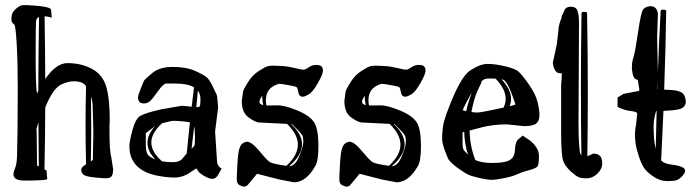

<svg xmlns="http://www.w3.org/2000/svg" viewBox="-20 -688 2707 744"><path d="M332.5 -314.9C335.4 -305.2 337.6 -294.9 338.9 -284.2L341.8 -178.2L339.8 -68.4L332 -62.5C333 -108.1 333.5 -151.9 333.5 -194.1C333.5 -236.2 333.2 -276.5 332.5 -314.9ZM128.9 -214.4C129.2 -157.4 129.7 -100.4 130.4 -43.5L123.5 -46.9L122.1 -177.2L121.1 -188ZM118.2 -478.8C118.2 -555.7 118.7 -598.1 119.6 -606C120.6 -613.8 124.5 -619.3 131.3 -622.6C129.7 -526.9 128.7 -431.3 128.4 -335.9L123.5 -326.2L122.1 -334C119.5 -353.5 118.2 -401.8 118.2 -478.8ZM311.5 -203.4C311.5 -152.8 312.2 -102.1 313.5 -51.3C302.7 -44.4 297 -39.2 296.4 -35.6L295.9 -35.2V-34.7L294.9 -32.2V-30.8C294.9 -22.6 297.8 -16.1 303.5 -11.2C309.2 -6.3 323.4 -2.8 346.2 -0.5C369 1.8 384.3 2.9 392.1 2.9C399.9 2.9 406.2 0.8 410.9 -3.4C415.6 -7.6 418 -16 418 -28.3L418.9 -29.3L411.6 -76.2C406.7 -94.4 404.3 -127.3 404.3 -174.8V-203.6L405.3 -222.2C405.3 -277.8 400.7 -321.2 391.6 -352.3C382.5 -383.4 364.1 -406.3 336.4 -421.1C308.8 -436 277.2 -443.4 241.7 -443.4H240.7C212.1 -443.4 183.6 -422.9 155.3 -381.8C154.9 -462.9 154.1 -543.9 152.8 -625C160.6 -624.7 169.9 -622.9 180.7 -619.6L177.7 -650.4C177.1 -659.2 147.1 -665 87.9 -668H71.3V-668.5C61.8 -668.1 51.8 -663.1 41 -653.3C29.9 -643.6 24.4 -632.3 24.4 -619.6V-609.9C24.4 -603.7 28.2 -598 35.6 -592.8C39.2 -587.6 42.3 -561.4 44.9 -514.4C47.5 -467.4 48.8 -411.9 48.8 -347.9C48.8 -283.9 48.5 -228.4 47.9 -181.4C47.2 -134.4 46.5 -101 45.9 -81.3C45.2 -61.6 42.8 -46.8 38.6 -36.9C34.3 -26.9 32.2 -18.7 32.2 -12.2C32.2 3.7 46.5 11.7 75.2 11.7C131.8 11.7 161.1 9.8 163.1 5.9L160.2 -27.8L152.3 -31.7C154 -111.8 154.9 -191.9 155.3 -272L163.6 -291C181.2 -328.8 199 -351.9 217 -360.4C235.1 -368.8 250.7 -373 263.9 -373C277.1 -373 287.4 -371.6 294.7 -368.7C302 -365.7 308.3 -361 313.5 -354.5C312.2 -304.4 311.5 -254 311.5 -203.4Z M753.4 -275.4C750.8 -273.4 746.6 -272.5 740.7 -272.5L742.2 -288.6L746.6 -336.9C753.4 -328.5 756.8 -316.9 756.8 -302.2C756.8 -287.6 755.7 -278.6 753.4 -275.4ZM715.8 -213.9C711.6 -173.8 707.5 -133.6 703.6 -93.3C699.4 -88.4 693.6 -81.5 686.3 -72.8C679 -64 667 -59.6 650.4 -59.6C633.8 -59.6 619.6 -60.7 607.9 -63C580.2 -87.1 566.4 -111.3 566.4 -135.7C566.4 -160.5 580.4 -185.4 608.4 -210.4C625.3 -214.4 635.7 -216.9 639.4 -218C643.1 -219.2 648.4 -219.7 655 -219.7C661.7 -219.7 672.3 -219.1 686.8 -217.8C701.3 -216.5 710.9 -215.2 715.8 -213.9ZM825.2 -271.5C825.2 -274.1 824.5 -282.2 823.2 -295.9C821.9 -309.6 820.9 -317.5 820.1 -319.8C819.3 -322.1 814.4 -332.4 805.4 -350.8C796.5 -369.2 788.7 -381.5 782 -387.7C775.3 -393.9 760.4 -402.3 737.3 -412.8C714.2 -423.4 684.9 -428.7 649.4 -428.7C613.9 -428.7 586.6 -420.1 567.4 -402.8C564.5 -400.2 561.1 -397.3 557.4 -394C553.6 -390.8 550.9 -388.4 549.3 -387C547.7 -385.5 545.9 -383.9 543.9 -382.1C542 -380.3 540.6 -378.8 539.8 -377.7C539 -376.5 538.1 -375.1 537.1 -373.3C536.1 -371.5 532.1 -361.7 525.1 -344C518.1 -326.3 514.6 -314.8 514.6 -309.6C514.6 -304.4 516.2 -299.3 519.3 -294.4C522.4 -289.6 528.5 -287.1 537.6 -287.1C546.7 -287.1 554.7 -290.2 561.5 -296.4C568.4 -302.6 577 -313.2 587.4 -328.1C597.8 -343.1 605.8 -352.9 611.3 -357.4C616.9 -362 620.8 -364.3 623 -364.3H659.2C691.4 -364.3 715.7 -359.4 731.9 -349.6C728.7 -324.5 725.6 -299.5 722.7 -274.4L685.5 -278.3L606 -264.6C565.3 -255.5 538.2 -247.2 524.9 -239.7C511.6 -232.3 501 -213.6 493.2 -183.8C485.4 -154.1 481.4 -134 481.4 -123.5C481.4 -113.1 482.1 -104.2 483.4 -96.7C492.8 -50.1 527.2 -20.5 586.4 -7.8C613.4 -2.6 636.5 0 655.5 0C674.6 0 692.4 -4.9 709 -14.6L739.3 -34.7L740.7 -35.6C742 -34.3 744.3 -30.9 747.6 -25.4C750.8 -19.9 758.8 -13.4 771.5 -6.1C784.2 1.2 794.3 4.9 801.8 4.9H802.7C812.5 4.9 820.5 -1.1 826.7 -13.2L838.9 -34.7L831.1 -40C825.2 -45.9 821.9 -52.2 821.3 -59.1L813.5 -178.2ZM722.2 -111.3C725.7 -140.3 729.2 -169.1 732.4 -197.8C734.4 -189.6 735.4 -176.7 735.4 -158.9C735.4 -141.2 735.1 -130.7 734.6 -127.4C734.1 -124.2 730 -118.8 722.2 -111.3ZM581.1 -199.7C561.2 -177.6 551.3 -155.8 551.3 -134.3C551.3 -112.8 561.5 -91.5 582 -70.3C567.7 -75.8 557.9 -81.9 552.7 -88.6C547.5 -95.3 544.9 -110 544.9 -132.8V-171.9Z M1100.6 -43.9C1133.8 -72.3 1150.4 -100.6 1150.4 -128.9C1150.4 -154.9 1136.4 -181 1108.4 -207H1111.8L1133.3 -185.1C1142.1 -175.9 1147.9 -168.9 1150.9 -163.8C1153.8 -158.8 1155.3 -150.8 1155.3 -139.9C1155.3 -129 1151.5 -113.6 1144 -93.8C1136.6 -73.9 1129.5 -61 1122.8 -54.9C1116.1 -48.9 1111.4 -45.6 1108.6 -44.9C1105.9 -44.3 1103.2 -43.9 1100.6 -43.9ZM996.1 -316.9V-311.5C996.1 -302.1 997.4 -291.8 1000 -280.8C990.2 -283 985.4 -287.2 985.4 -293.2C985.4 -299.2 988.9 -307.1 996.1 -316.9ZM917 -296.9C917 -267.3 925.4 -246.3 942.1 -233.9C958.9 -221.5 972.3 -214.7 982.4 -213.4H982.9L1092.3 -208C1120.3 -181 1134.3 -154.1 1134.3 -127.4C1134.3 -100.1 1119.5 -72.8 1089.8 -45.4C1084.3 -46.1 1074.2 -47.7 1059.6 -50.3C1044.9 -52.9 1034.3 -55.8 1027.6 -59.1C1020.9 -62.3 1009.4 -73.7 993.2 -93.3C976.9 -112.8 964.8 -125.2 957 -130.6C949.2 -136 942.7 -138.7 937.5 -138.7C932.3 -138.7 926.8 -136.7 920.9 -132.8C915 -128.9 910.5 -121.6 907.2 -110.8C904 -100.1 901.5 -80.4 899.9 -51.8C898.3 -23.1 897.5 -3.3 897.5 7.6C897.5 18.5 901.1 25.8 908.4 29.5C915.8 33.3 921.7 35.2 926.3 35.2C930.8 35.2 935.2 33.2 939.5 29.3L976.1 -14.6L1063.5 7.8L1120.6 18.6C1151.2 17.3 1177.7 -2.9 1200.2 -42C1209.3 -54.4 1213.9 -81.4 1213.9 -123C1213.9 -164.7 1208.7 -194.4 1198.2 -212.2C1187.8 -229.9 1166.3 -245.6 1133.8 -259.3C1101.2 -272.9 1075.5 -279.8 1056.6 -279.8C1037.8 -279.8 1026.7 -279.6 1023.4 -279.3H1017.8H1012.2C1010.9 -286.5 1010.3 -293.3 1010.3 -299.8C1010.3 -333 1027.3 -354.2 1061.5 -363.3C1068.4 -363 1080.7 -361.2 1098.6 -357.9C1116.5 -354.7 1126.8 -352.1 1129.4 -350.1C1132 -348.1 1134.1 -342.1 1135.7 -332C1137.4 -321.9 1141.3 -315.9 1147.5 -314L1148.4 -313.5H1155.3C1158.9 -313.5 1165.9 -316.4 1176.3 -322.3C1186.7 -328.1 1198.5 -342.7 1211.7 -366C1224.9 -389.2 1231.4 -405 1231.4 -413.3C1231.4 -421.6 1229.4 -427.6 1225.3 -431.2C1221.3 -434.7 1214.4 -436.5 1204.8 -436.5C1195.2 -436.5 1186 -433.6 1177.2 -427.7C1168.5 -421.9 1162.8 -418.8 1160.4 -418.5C1158 -418.1 1155.4 -418 1152.8 -418C1150.2 -418 1140.2 -420.1 1122.8 -424.3C1105.4 -428.5 1089.1 -431.2 1074 -432.1C1058.8 -433.1 1047.2 -433.6 1039.1 -433.6C1030.9 -433.6 1023.8 -432.9 1017.6 -431.4C1011.4 -429.9 1000 -423.9 983.4 -413.3C966.8 -402.8 952.9 -388.6 941.7 -370.8C930.4 -353.1 923.8 -340.7 921.9 -333.5Z M1498 -43.9C1531.2 -72.3 1547.9 -100.6 1547.9 -128.9C1547.9 -154.9 1533.9 -181 1505.9 -207H1509.3L1530.8 -185.1C1539.6 -175.9 1545.4 -168.9 1548.3 -163.8C1551.3 -158.8 1552.7 -150.8 1552.7 -139.9C1552.7 -129 1549 -113.6 1541.5 -93.8C1534 -73.9 1526.9 -61 1520.3 -54.9C1513.6 -48.9 1508.9 -45.6 1506.1 -44.9C1503.3 -44.3 1500.7 -43.9 1498 -43.9ZM1393.6 -316.9V-311.5C1393.6 -302.1 1394.9 -291.8 1397.5 -280.8C1387.7 -283 1382.8 -287.2 1382.8 -293.2C1382.8 -299.2 1386.4 -307.1 1393.6 -316.9ZM1314.5 -296.9C1314.5 -267.3 1322.8 -246.3 1339.6 -233.9C1356.4 -221.5 1369.8 -214.7 1379.9 -213.4H1380.4L1489.7 -208C1517.7 -181 1531.7 -154.1 1531.7 -127.4C1531.7 -100.1 1516.9 -72.8 1487.3 -45.4C1481.8 -46.1 1471.7 -47.7 1457 -50.3C1442.4 -52.9 1431.7 -55.8 1425 -59.1C1418.4 -62.3 1406.9 -73.7 1390.6 -93.3C1374.3 -112.8 1362.3 -125.2 1354.5 -130.6C1346.7 -136 1340.2 -138.7 1335 -138.7C1329.8 -138.7 1324.2 -136.7 1318.4 -132.8C1312.5 -128.9 1307.9 -121.6 1304.7 -110.8C1301.4 -100.1 1299 -80.4 1297.4 -51.8C1295.7 -23.1 1294.9 -3.3 1294.9 7.6C1294.9 18.5 1298.6 25.8 1305.9 29.5C1313.2 33.3 1319.2 35.2 1323.7 35.2C1328.3 35.2 1332.7 33.2 1336.9 29.3L1373.5 -14.6L1460.9 7.8L1518.1 18.6C1548.7 17.3 1575.2 -2.9 1597.7 -42C1606.8 -54.4 1611.3 -81.4 1611.3 -123C1611.3 -164.7 1606.1 -194.4 1595.7 -212.2C1585.3 -229.9 1563.8 -245.6 1531.2 -259.3C1498.7 -272.9 1473 -279.8 1454.1 -279.8C1435.2 -279.8 1424.2 -279.6 1420.9 -279.3H1415.3H1409.7C1408.4 -286.5 1407.7 -293.3 1407.7 -299.8C1407.7 -333 1424.8 -354.2 1459 -363.3C1465.8 -363 1478.2 -361.2 1496.1 -357.9C1514 -354.7 1524.3 -352.1 1526.9 -350.1C1529.5 -348.1 1531.6 -342.1 1533.2 -332C1534.8 -321.9 1538.7 -315.9 1544.9 -314L1545.9 -313.5H1552.7C1556.3 -313.5 1563.3 -316.4 1573.7 -322.3C1584.1 -328.1 1595.9 -342.7 1609.1 -366C1622.3 -389.2 1628.9 -405 1628.9 -413.3C1628.9 -421.6 1626.9 -427.6 1622.8 -431.2C1618.7 -434.7 1611.9 -436.5 1602.3 -436.5C1592.7 -436.5 1583.5 -433.6 1574.7 -427.7C1565.9 -421.9 1560.3 -418.8 1557.9 -418.5C1555.4 -418.1 1552.9 -418 1550.3 -418C1547.7 -418 1537.7 -420.1 1520.3 -424.3C1502.8 -428.5 1486.6 -431.2 1471.4 -432.1C1456.3 -433.1 1444.7 -433.6 1436.5 -433.6C1428.4 -433.6 1421.2 -432.9 1415 -431.4C1408.9 -429.9 1397.5 -423.9 1380.9 -413.3C1364.3 -402.8 1350.3 -388.6 1339.1 -370.8C1327.9 -353.1 1321.3 -340.7 1319.3 -333.5Z M1806.6 -253.9C1814.1 -292.3 1822.9 -321.6 1833 -341.8C1841.8 -359.4 1846.2 -369.5 1846.2 -372.1C1846.2 -372.7 1846 -373 1845.7 -373C1846.4 -373.7 1848.9 -375.7 1853.3 -378.9C1857.7 -382.2 1865.5 -383.8 1876.7 -383.8C1887.9 -383.8 1895.8 -383.6 1900.4 -383.3C1926.4 -356.3 1939.5 -330.2 1939.5 -305.2C1939.5 -293.5 1936.7 -282.1 1931.2 -271C1918.5 -268.4 1900.1 -264.6 1876.2 -259.5C1852.3 -254.5 1837.1 -252 1830.6 -252C1824.1 -252 1816.1 -252.6 1806.6 -253.9ZM1890.1 -56.6H1882.8C1858.1 -57 1837.7 -60.7 1821.8 -67.9C1807.5 -105 1800.1 -143.1 1799.8 -182.1C1800.5 -182.5 1815.8 -186.5 1845.7 -194.3C1875.7 -202.1 1908.5 -206.1 1944.3 -206.1L2010.7 -199.2C2033.5 -199.2 2049.2 -202.6 2057.6 -209.2C2066.1 -215.9 2070.3 -226.6 2070.3 -241.2C2070.3 -255.9 2067.8 -273.4 2062.7 -293.9C2057.7 -314.5 2045.9 -337.7 2027.3 -363.8C2008.8 -389.8 1995.3 -406.1 1986.8 -412.6C1978.4 -419.1 1961.5 -425.4 1936.3 -431.4C1911.1 -437.4 1888.8 -440.4 1869.4 -440.4C1850 -440.4 1827.2 -431.7 1801 -414.3C1774.8 -396.9 1745 -342.3 1711.4 -250.5C1701.3 -222.2 1696.1 -202.1 1695.8 -190.4L1693.4 -166V-148.9C1693.4 -140.1 1696.1 -127.1 1701.7 -109.9L1716.8 -71.8C1724.3 -61 1736.9 -49.2 1754.6 -36.4C1772.4 -23.5 1785.8 -15.1 1794.9 -11C1804 -6.9 1818.7 -2.6 1838.9 2C1859 6.5 1874.4 8.8 1885 8.8C1895.6 8.8 1911.9 6.6 1933.8 2.2C1955.8 -2.2 1973 -7.3 1985.4 -13.2C1997.7 -19 2013.2 -24.3 2031.7 -29.1C2050.3 -33.8 2061 -39.1 2064 -45.2C2066.9 -51.2 2068.4 -64.3 2068.4 -84.5C2068.4 -104.7 2057 -124.2 2034.2 -143.1L2033.7 -143.6L2005.4 -162.6L1989.3 -148.9C1980.8 -142.1 1976.2 -128.7 1975.6 -108.6C1974.9 -88.6 1968.1 -75 1955.1 -67.6C1942.1 -60.3 1920.4 -56.6 1890.1 -56.6ZM1808.6 -329.1C1798.8 -304.7 1791.5 -280.8 1786.6 -257.3C1780.1 -258.6 1775.6 -259.9 1772.9 -261.2C1775.2 -267.4 1780.5 -278.4 1788.8 -294.2C1797.1 -310 1803.7 -321.6 1808.6 -329.1ZM1772.5 -129.4V-175.3L1778.8 -176.8C1779.5 -146.8 1784.3 -117.5 1793.5 -88.9C1783 -99 1776.9 -106.2 1775.1 -110.6C1773.4 -115 1772.5 -121.3 1772.5 -129.4ZM1930.2 -378.9C1934.1 -377.9 1939.5 -371.9 1946.5 -360.8C1953.5 -349.8 1963.9 -323.9 1977.5 -283.2C1974 -281.6 1969.6 -280.1 1964.4 -278.8L1954.6 -276.4C1958.5 -285.8 1960.4 -295.4 1960.4 -305.2C1960.4 -329.3 1948.1 -354.5 1923.3 -380.9C1924 -380.5 1926.3 -379.9 1930.2 -378.9Z M2255.9 -82.5C2257.2 -164.9 2257.8 -247.7 2257.8 -331.1C2257.8 -432.3 2256.8 -534.2 2254.9 -636.7C2254.9 -640.3 2251.3 -642.1 2244.1 -642.1C2237 -642.1 2233.4 -640.3 2233.4 -636.7C2231.8 -540 2231 -443.2 2231 -346.2C2231 -259.9 2231.6 -173.3 2232.9 -86.4C2231.9 -87.7 2230.6 -89.6 2229 -92C2227.4 -94.5 2225.7 -106 2224.1 -126.7C2222.5 -147.4 2221.7 -174.2 2221.7 -207L2223.6 -596.7C2223.6 -618.8 2221.7 -635.3 2217.8 -646C2213.9 -656.7 2205.4 -662.1 2192.4 -662.1C2179.4 -662.1 2171 -657.5 2167.2 -648.2C2163.5 -638.9 2160.9 -633.4 2159.4 -631.6C2158 -629.8 2157 -626.8 2156.5 -622.6C2156 -618.3 2155.3 -615.5 2154.3 -614C2153.3 -612.5 2151.3 -606.9 2148.2 -596.9C2145.1 -587 2143.6 -577.1 2143.6 -567.4L2137.7 -516.6L2122.1 -444.8V-444.3C2126 -417.6 2135.1 -404.3 2149.4 -404.3L2157.2 -403.8C2156.9 -389.5 2155.9 -374.5 2154.3 -358.9V-175.8C2154.3 -112.3 2157.6 -73.7 2164.1 -60.1C2170.6 -46.4 2180.2 -33.9 2192.9 -22.7C2205.6 -11.5 2215.3 -4.4 2222.2 -1.5C2229 1.5 2239.7 2.9 2254.2 2.9C2268.6 2.9 2282.1 -3 2294.7 -14.9C2307.2 -26.8 2313.5 -40 2313.5 -54.4C2313.5 -68.9 2310.5 -78.9 2304.4 -84.5C2298.4 -90 2290 -92.8 2279.3 -92.8Z M2636.7 -299.8V-300.3C2635.1 -314.9 2629.6 -324.9 2620.1 -330.1C2610.7 -335.3 2598.2 -338.3 2582.8 -339.1C2567.3 -339.9 2557.6 -340.5 2553.7 -340.8C2557.3 -441.7 2559.9 -543.1 2561.5 -645C2561.5 -648.6 2558 -650.5 2551 -650.6C2544 -650.8 2540.4 -649.1 2540 -645.5C2535.8 -567.4 2532.2 -488.9 2529.3 -410.2C2529.3 -426.4 2528.8 -448.4 2527.8 -476.1C2526.9 -503.7 2526.4 -527.3 2526.4 -546.9L2529.3 -632.8V-633.3C2528.6 -642.7 2525.9 -650.2 2521 -655.8C2516.1 -661.3 2509.4 -664.1 2501 -664.1H2500.5C2488.4 -663.4 2479 -659.2 2472.2 -651.4L2471.7 -650.9C2466.1 -642.1 2459.7 -612.7 2452.4 -562.7C2445.1 -512.8 2439.3 -481 2435.1 -467.5C2430.8 -454 2428.7 -442.4 2428.7 -432.6V-419.4C2430 -406.7 2432.3 -396.9 2435.5 -389.9C2438.8 -382.9 2444 -379.2 2451.2 -378.9L2457 -344.7C2457 -340.5 2456.9 -337.6 2456.5 -335.9L2396 -324.2L2373 -310.1V-273.9L2376 -272.5C2391.6 -264.6 2407.6 -259.8 2423.8 -257.8C2440.1 -255.9 2448.6 -252.8 2449.2 -248.5L2444.8 -205.6C2441.9 -190.6 2440.4 -178.1 2440.4 -168C2440.4 -157.9 2441.2 -146.2 2442.9 -132.8C2444.5 -119.5 2448.8 -102.3 2455.8 -81.3C2462.8 -60.3 2470.1 -44.8 2477.5 -34.7C2485 -24.6 2497 -14 2513.4 -2.9C2529.9 8.1 2547.2 13.7 2565.4 13.7C2583.7 13.7 2596.1 12.4 2602.8 9.8C2609.5 7.2 2616.5 2 2623.8 -5.9C2631.1 -13.7 2634.8 -20.8 2634.8 -27.1C2634.8 -33.4 2629.3 -38.6 2618.4 -42.5C2607.5 -46.4 2594 -49.2 2577.9 -51C2561.8 -52.8 2549.8 -57.9 2542 -66.4C2545.2 -130.2 2548.2 -194.2 2550.8 -258.3L2566.9 -259.3C2595.9 -260.6 2614.9 -264 2624 -269.5C2633.1 -275.1 2637.7 -284 2637.7 -296.4V-297.4ZM2516.6 -234.9 2522 -257.3H2524.4C2523.1 -208.5 2522 -159.7 2521 -110.8C2517.7 -124.2 2515.5 -138.3 2514.4 -153.3C2513.3 -168.3 2512.7 -182.9 2512.7 -197C2512.7 -211.2 2514 -223.8 2516.6 -234.9ZM2528.3 -376C2528 -364.9 2527.5 -353.7 2526.9 -342.3H2525.9Z"/></svg>

Font: Drukaatie burti
Style: Regular
Weight: 400
Version: Version 0.14.4